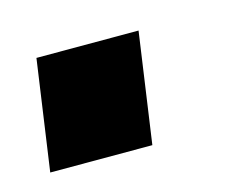

<svg xmlns="http://www.w3.org/2000/svg" viewBox="-40 -197 296 247"><g transform="rotate(-15 108.0 -73.5)"><path d="M159 -147 138 0H2L23 -147Z"/></g></svg>

Font: Pathway Extreme SemiCondensed
Style: Bold Italic
Weight: 700
Width: 4
Italic angle: -8°
Version: Version 1.001;gftools[0.9.26]